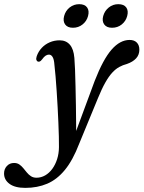

<svg xmlns="http://www.w3.org/2000/svg" viewBox="-130 -665 698 933"><path d="M330.2 -272Q371.1 -377 412.3 -424Q453.4 -470.9 499.8 -470.9Q522.4 -470.9 534.8 -458.2Q547.2 -445.5 547.2 -423.8Q547.2 -398.5 531.4 -381.4Q515.6 -364.3 486.9 -354.2Q467 -349.1 449.7 -339.6Q432.3 -330.2 415.8 -312.4Q399.3 -294.7 382.3 -264.9Q365.2 -235.1 346.3 -188.7L254.5 34Q224 113.4 185.6 160.4Q147.1 207.4 99.4 227.7Q51.6 248 -6.9 248Q-57.4 248 -83.8 228.4Q-110.3 208.9 -110.3 178.1Q-110.3 156.7 -96.7 141.8Q-83.1 126.9 -61.5 126.9Q-46.6 126.9 -36 134.2Q-25.5 141.5 -16.9 152Q-8.3 162.5 0.5 173.2Q9.3 184 20.5 191.3Q31.7 198.6 47.4 198.6Q69.6 198.6 89.4 187.3Q109.1 176 124 155.7Q138.8 135.5 147.5 108.5Q156.2 81.4 156.5 49.7Q156.8 29 156 -1.4Q155.3 -31.9 153.7 -68.4Q152.2 -105 150.1 -144.1Q148 -183.3 145.4 -221.4Q142.9 -259.5 140.1 -293Q137.3 -326.5 134.3 -351.5Q132.6 -376.3 125.7 -387.9Q118.8 -399.6 107.8 -399.6Q100.1 -399.6 92.1 -394.7Q84.1 -389.9 74.4 -376.3Q68.7 -368.9 64.1 -366.6Q59.6 -364.4 54.4 -365.6Q49.3 -367.1 46.9 -373.7Q44.6 -380.3 48.5 -392.1Q56.5 -414.9 72.8 -432.3Q89.1 -449.7 111.6 -459.4Q134.1 -469.1 159.9 -469.1Q190.6 -469.1 209.2 -448.1Q227.8 -427 231.4 -383.5Q233.2 -363.5 234.6 -327.5Q235.9 -291.5 237 -246.1Q238.1 -200.8 238.9 -152.1Q239.6 -103.4 240 -57.5Q240.3 -11.5 240.2 25.6L224.7 12.9ZM224.5 -530.1Q198.2 -530.1 186.6 -546.1Q175 -562 181.6 -587.1Q188.5 -612.9 208.5 -628.8Q228.6 -644.7 255.1 -644.7Q281.8 -644.7 293.3 -628.8Q304.8 -612.9 297.9 -587.1Q291.3 -562.2 271.2 -546.2Q251.1 -530.1 224.5 -530.1ZM414.5 -530.1Q388.3 -530.1 376.6 -546.1Q364.8 -562 371.5 -587.2Q378.6 -612.7 398.7 -628.7Q418.7 -644.7 444.9 -644.7Q472 -644.7 483.5 -628.8Q495 -612.9 488.1 -587.1Q481.5 -562.2 461.6 -546.2Q441.6 -530.1 414.5 -530.1Z"/></svg>

Font: Fraunces
Style: Italic
Weight: 900
Italic angle: -16°
Version: Version 1.000;[0bf87f6ff]